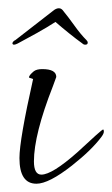

<svg xmlns="http://www.w3.org/2000/svg" viewBox="-20 -433 271 464"><path d="M68 11Q27 11 27 -51Q27 -95 60 -242Q50 -245 50 -246Q50 -251 62 -261Q69 -266 82 -266Q116 -266 116 -247Q116 -246 108 -225Q62 -108 62 -43Q62 -11 80 -11Q106 -11 167 -65Q226 -120 229 -120Q231 -120 231 -115Q231 -110 225 -102Q213 -86 195.5 -69Q178 -52 154 -33Q98 11 68 11ZM14 -325Q10 -325 10 -329Q12 -334 17 -336L111 -409Q117 -413 122 -413Q125 -413 127 -412Q129 -411 131 -409Q145 -392 160 -371Q175 -350 189 -336Q192 -333 192 -330Q192 -325 186 -325Q182 -325 179 -328Q165 -338 147 -352.5Q129 -367 114 -380Q94 -367 68 -352.5Q42 -338 23 -328Q17 -325 14 -325Z"/></svg>

Font: Ole
Style: Regular
Weight: 400
Designer: Robert E. Leuschke
Foundry: Robert E. Leuschke
Version: Version 1.010; ttfautohint (v1.8.3)